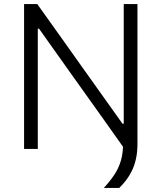

<svg xmlns="http://www.w3.org/2000/svg" viewBox="-20 -733 795 945"><path d="M491 192Q520.5 160 542 128.2Q563.5 96.5 574.8 58.2Q586 20 586 -31.5V-46.5L614 0H593Q536.5 -79.5 474.5 -167Q412.5 -254.5 337.5 -359L172 -592H166V-236.5Q166 -171 166 -115.5Q166 -60 166 0H98.5Q98.5 -60 98.5 -115.5Q98.5 -171 98.5 -236.5V-475Q98.5 -541.5 98.5 -597.2Q98.5 -653 98.5 -713H163.5Q231.5 -618 294 -530Q356.5 -442 418 -355.5L583 -124H589V-475Q589 -541.5 589 -597.2Q589 -653 589 -713H656.5Q656.5 -653 656.5 -597.2Q656.5 -541.5 656.5 -475V-254Q656.5 -193.5 656.5 -136.2Q656.5 -79 656.5 -24.5Q656.5 16 649.2 48.8Q642 81.5 629.2 107.5Q616.5 133.5 600.5 154.2Q584.5 175 567 192Z"/></svg>

Font: Commissioner Thin Light
Style: Regular
Weight: 300
Version: Version 1.000